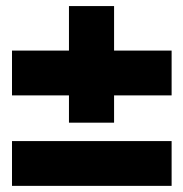

<svg xmlns="http://www.w3.org/2000/svg" viewBox="-20 -604 604 632"><path d="M207 -200.2V-584H355.5V-200.2ZM19.5 7.8V-139.6H544.9V7.8ZM19.5 -290V-437.5H544.9V-290Z"/></svg>

Font: Reddit Sans Black
Style: Regular
Weight: 900
Version: Version 1.014